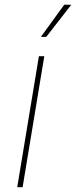

<svg xmlns="http://www.w3.org/2000/svg" viewBox="-20 -780 317 800"><path d="M51.8 0 142.1 -545.9H164.6L74.2 0ZM150.4 -626.5 247.6 -760.3H276.9L172.9 -626.5Z"/></svg>

Font: Inter Thin
Style: Italic
Weight: 250
Italic angle: -9.3988°
Designer: Rasmus Andersson
Foundry: rsms
Version: Version 4.001;git-66647c0bb